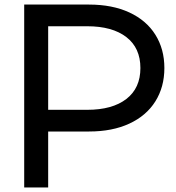

<svg xmlns="http://www.w3.org/2000/svg" viewBox="-20 -738 770 841"><path d="M370 -718Q472 -718 546.5 -683.5Q621 -649 660.5 -586Q700 -523 700 -440Q700 -357 660.5 -294Q621 -231 546.5 -196.5Q472 -162 370 -162H191V83H86V-718ZM595 -440Q595 -528 533.5 -575.5Q472 -623 362 -623H191V-257H362Q472 -257 533.5 -304.5Q595 -352 595 -440Z"/></svg>

Font: Gmarket Sans TTF Medium
Style: Regular
Weight: 500
Designer: Creative Director : Sungho Lee; Art Director : Kiwoong Choi; Project Manager : Sori Yang, Jongwook Yoon; Font Designer :
Foundry: Sandoll Inc.
Version: Version 1.000;hotconv 1.0.109;makeotfexe 2.5.65596